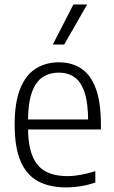

<svg xmlns="http://www.w3.org/2000/svg" viewBox="-20 -828 510 858"><path d="M276 9.5Q200.5 9.5 149.2 -18.5Q98 -46.5 71.8 -108Q45.5 -169.5 45.5 -271Q45.5 -370 70.2 -431.5Q95 -493 139.5 -521.2Q184 -549.5 243 -549.5Q301.5 -549.5 343.8 -521.2Q386 -493 408.5 -431.5Q431 -370 431 -270V-249.5H80.5V-294H387.5L374 -282.5Q374 -366.5 358 -414.8Q342 -463 312.5 -483.2Q283 -503.5 242.5 -503.5Q202 -503.5 171 -483.5Q140 -463.5 122.5 -415.2Q105 -367 105 -282.5V-263Q105 -180 124.8 -131.5Q144.5 -83 183.8 -62Q223 -41 282 -41Q309.5 -41 339.5 -46.5Q369.5 -52 406 -63V-12Q370.5 -0.5 338.8 4.5Q307 9.5 276 9.5ZM216 -629 308 -808H369.5L267 -629Z"/></svg>

Font: Encode Sans SemiCondensed Light
Style: Regular
Weight: 300
Width: 4
Designer: Multiple Designers
Foundry: Impallari Type
Version: Version 3.002